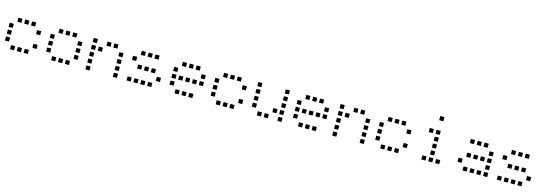

<svg xmlns="http://www.w3.org/2000/svg" viewBox="23 -1703 7754 2705"><g transform="rotate(15 3900.0 -350.0)"><path d="M121 -480Q120 -480 120 -480Q120 -480 120 -479V-421Q120 -420 120 -420Q120 -420 121 -420H179Q180 -420 180 -420Q180 -420 180 -421V-479Q180 -480 180 -480Q180 -480 179 -480ZM221 -480Q220 -480 220 -480Q220 -480 220 -479V-421Q220 -420 220 -420Q220 -420 221 -420H279Q280 -420 280 -420Q280 -420 280 -421V-479Q280 -480 280 -480Q280 -480 279 -480ZM321 -480Q320 -480 320 -480Q320 -480 320 -479V-421Q320 -420 320 -420Q320 -420 321 -420H379Q380 -420 380 -420Q380 -420 380 -421V-479Q380 -480 380 -480Q380 -480 379 -480ZM21 -380Q20 -380 20 -380Q20 -380 20 -379V-321Q20 -320 20 -320Q20 -320 21 -320H79Q80 -320 80 -320Q80 -320 80 -321V-379Q80 -380 80 -380Q80 -380 79 -380ZM421 -380Q420 -380 420 -380Q420 -380 420 -379V-321Q420 -320 420 -320Q420 -320 421 -320H479Q480 -320 480 -320Q480 -320 480 -321V-379Q480 -380 480 -380Q480 -380 479 -380ZM21 -280Q20 -280 20 -280Q20 -280 20 -279V-221Q20 -220 20 -220Q20 -220 21 -220H79Q80 -220 80 -220Q80 -220 80 -221V-279Q80 -280 80 -280Q80 -280 79 -280ZM21 -180Q20 -180 20 -180Q20 -180 20 -179V-121Q20 -120 20 -120Q20 -120 21 -120H79Q80 -120 80 -120Q80 -120 80 -121V-179Q80 -180 80 -180Q80 -180 79 -180ZM421 -180Q420 -180 420 -180Q420 -180 420 -179V-121Q420 -120 420 -120Q420 -120 421 -120H479Q480 -120 480 -120Q480 -120 480 -121V-179Q480 -180 480 -180Q480 -180 479 -180ZM121 -80Q120 -80 120 -80Q120 -80 120 -79V-21Q120 -20 120 -20Q120 -20 121 -20H179Q180 -20 180 -20Q180 -20 180 -21V-79Q180 -80 180 -80Q180 -80 179 -80ZM221 -80Q220 -80 220 -80Q220 -80 220 -79V-21Q220 -20 220 -20Q220 -20 221 -20H279Q280 -20 280 -20Q280 -20 280 -21V-79Q280 -80 280 -80Q280 -80 279 -80ZM321 -80Q320 -80 320 -80Q320 -80 320 -79V-21Q320 -20 320 -20Q320 -20 321 -20H379Q380 -20 380 -20Q380 -20 380 -21V-79Q380 -80 380 -80Q380 -80 379 -80Z M721 -480Q720 -480 720 -480Q720 -480 720 -479V-421Q720 -420 720 -420Q720 -420 721 -420H779Q780 -420 780 -420Q780 -420 780 -421V-479Q780 -480 780 -480Q780 -480 779 -480ZM821 -480Q820 -480 820 -480Q820 -480 820 -479V-421Q820 -420 820 -420Q820 -420 821 -420H879Q880 -420 880 -420Q880 -420 880 -421V-479Q880 -480 880 -480Q880 -480 879 -480ZM921 -480Q920 -480 920 -480Q920 -480 920 -479V-421Q920 -420 920 -420Q920 -420 921 -420H979Q980 -420 980 -420Q980 -420 980 -421V-479Q980 -480 980 -480Q980 -480 979 -480ZM621 -380Q620 -380 620 -380Q620 -380 620 -379V-321Q620 -320 620 -320Q620 -320 621 -320H679Q680 -320 680 -320Q680 -320 680 -321V-379Q680 -380 680 -380Q680 -380 679 -380ZM1021 -380Q1020 -380 1020 -380Q1020 -380 1020 -379V-321Q1020 -320 1020 -320Q1020 -320 1021 -320H1079Q1080 -320 1080 -320Q1080 -320 1080 -321V-379Q1080 -380 1080 -380Q1080 -380 1079 -380ZM621 -280Q620 -280 620 -280Q620 -280 620 -279V-221Q620 -220 620 -220Q620 -220 621 -220H679Q680 -220 680 -220Q680 -220 680 -221V-279Q680 -280 680 -280Q680 -280 679 -280ZM1021 -280Q1020 -280 1020 -280Q1020 -280 1020 -279V-221Q1020 -220 1020 -220Q1020 -220 1021 -220H1079Q1080 -220 1080 -220Q1080 -220 1080 -221V-279Q1080 -280 1080 -280Q1080 -280 1079 -280ZM621 -180Q620 -180 620 -180Q620 -180 620 -179V-121Q620 -120 620 -120Q620 -120 621 -120H679Q680 -120 680 -120Q680 -120 680 -121V-179Q680 -180 680 -180Q680 -180 679 -180ZM1021 -180Q1020 -180 1020 -180Q1020 -180 1020 -179V-121Q1020 -120 1020 -120Q1020 -120 1021 -120H1079Q1080 -120 1080 -120Q1080 -120 1080 -121V-179Q1080 -180 1080 -180Q1080 -180 1079 -180ZM721 -80Q720 -80 720 -80Q720 -80 720 -79V-21Q720 -20 720 -20Q720 -20 721 -20H779Q780 -20 780 -20Q780 -20 780 -21V-79Q780 -80 780 -80Q780 -80 779 -80ZM821 -80Q820 -80 820 -80Q820 -80 820 -79V-21Q820 -20 820 -20Q820 -20 821 -20H879Q880 -20 880 -20Q880 -20 880 -21V-79Q880 -80 880 -80Q880 -80 879 -80ZM921 -80Q920 -80 920 -80Q920 -80 920 -79V-21Q920 -20 920 -20Q920 -20 921 -20H979Q980 -20 980 -20Q980 -20 980 -21V-79Q980 -80 980 -80Q980 -80 979 -80Z M1221 -480Q1220 -480 1220 -480Q1220 -480 1220 -479V-421Q1220 -420 1220 -420Q1220 -420 1221 -420H1279Q1280 -420 1280 -420Q1280 -420 1280 -421V-479Q1280 -480 1280 -480Q1280 -480 1279 -480ZM1421 -480Q1420 -480 1420 -480Q1420 -480 1420 -479V-421Q1420 -420 1420 -420Q1420 -420 1421 -420H1479Q1480 -420 1480 -420Q1480 -420 1480 -421V-479Q1480 -480 1480 -480Q1480 -480 1479 -480ZM1521 -480Q1520 -480 1520 -480Q1520 -480 1520 -479V-421Q1520 -420 1520 -420Q1520 -420 1521 -420H1579Q1580 -420 1580 -420Q1580 -420 1580 -421V-479Q1580 -480 1580 -480Q1580 -480 1579 -480ZM1221 -380Q1220 -380 1220 -380Q1220 -380 1220 -379V-321Q1220 -320 1220 -320Q1220 -320 1221 -320H1279Q1280 -320 1280 -320Q1280 -320 1280 -321V-379Q1280 -380 1280 -380Q1280 -380 1279 -380ZM1321 -380Q1320 -380 1320 -380Q1320 -380 1320 -379V-321Q1320 -320 1320 -320Q1320 -320 1321 -320H1379Q1380 -320 1380 -320Q1380 -320 1380 -321V-379Q1380 -380 1380 -380Q1380 -380 1379 -380ZM1621 -380Q1620 -380 1620 -380Q1620 -380 1620 -379V-321Q1620 -320 1620 -320Q1620 -320 1621 -320H1679Q1680 -320 1680 -320Q1680 -320 1680 -321V-379Q1680 -380 1680 -380Q1680 -380 1679 -380ZM1221 -280Q1220 -280 1220 -280Q1220 -280 1220 -279V-221Q1220 -220 1220 -220Q1220 -220 1221 -220H1279Q1280 -220 1280 -220Q1280 -220 1280 -221V-279Q1280 -280 1280 -280Q1280 -280 1279 -280ZM1621 -280Q1620 -280 1620 -280Q1620 -280 1620 -279V-221Q1620 -220 1620 -220Q1620 -220 1621 -220H1679Q1680 -220 1680 -220Q1680 -220 1680 -221V-279Q1680 -280 1680 -280Q1680 -280 1679 -280ZM1221 -180Q1220 -180 1220 -180Q1220 -180 1220 -179V-121Q1220 -120 1220 -120Q1220 -120 1221 -120H1279Q1280 -120 1280 -120Q1280 -120 1280 -121V-179Q1280 -180 1280 -180Q1280 -180 1279 -180ZM1621 -180Q1620 -180 1620 -180Q1620 -180 1620 -179V-121Q1620 -120 1620 -120Q1620 -120 1621 -120H1679Q1680 -120 1680 -120Q1680 -120 1680 -121V-179Q1680 -180 1680 -180Q1680 -180 1679 -180ZM1221 -80Q1220 -80 1220 -80Q1220 -80 1220 -79V-21Q1220 -20 1220 -20Q1220 -20 1221 -20H1279Q1280 -20 1280 -20Q1280 -20 1280 -21V-79Q1280 -80 1280 -80Q1280 -80 1279 -80ZM1621 -80Q1620 -80 1620 -80Q1620 -80 1620 -79V-21Q1620 -20 1620 -20Q1620 -20 1621 -20H1679Q1680 -20 1680 -20Q1680 -20 1680 -21V-79Q1680 -80 1680 -80Q1680 -80 1679 -80Z M1921 -480Q1920 -480 1920 -480Q1920 -480 1920 -479V-421Q1920 -420 1920 -420Q1920 -420 1921 -420H1979Q1980 -420 1980 -420Q1980 -420 1980 -421V-479Q1980 -480 1980 -480Q1980 -480 1979 -480ZM2021 -480Q2020 -480 2020 -480Q2020 -480 2020 -479V-421Q2020 -420 2020 -420Q2020 -420 2021 -420H2079Q2080 -420 2080 -420Q2080 -420 2080 -421V-479Q2080 -480 2080 -480Q2080 -480 2079 -480ZM2121 -480Q2120 -480 2120 -480Q2120 -480 2120 -479V-421Q2120 -420 2120 -420Q2120 -420 2121 -420H2179Q2180 -420 2180 -420Q2180 -420 2180 -421V-479Q2180 -480 2180 -480Q2180 -480 2179 -480ZM1821 -380Q1820 -380 1820 -380Q1820 -380 1820 -379V-321Q1820 -320 1820 -320Q1820 -320 1821 -320H1879Q1880 -320 1880 -320Q1880 -320 1880 -321V-379Q1880 -380 1880 -380Q1880 -380 1879 -380ZM1921 -280Q1920 -280 1920 -280Q1920 -280 1920 -279V-221Q1920 -220 1920 -220Q1920 -220 1921 -220H1979Q1980 -220 1980 -220Q1980 -220 1980 -221V-279Q1980 -280 1980 -280Q1980 -280 1979 -280ZM2021 -280Q2020 -280 2020 -280Q2020 -280 2020 -279V-221Q2020 -220 2020 -220Q2020 -220 2021 -220H2079Q2080 -220 2080 -220Q2080 -220 2080 -221V-279Q2080 -280 2080 -280Q2080 -280 2079 -280ZM2121 -280Q2120 -280 2120 -280Q2120 -280 2120 -279V-221Q2120 -220 2120 -220Q2120 -220 2121 -220H2179Q2180 -220 2180 -220Q2180 -220 2180 -221V-279Q2180 -280 2180 -280Q2180 -280 2179 -280ZM2221 -180Q2220 -180 2220 -180Q2220 -180 2220 -179V-121Q2220 -120 2220 -120Q2220 -120 2221 -120H2279Q2280 -120 2280 -120Q2280 -120 2280 -121V-179Q2280 -180 2280 -180Q2280 -180 2279 -180ZM1821 -80Q1820 -80 1820 -80Q1820 -80 1820 -79V-21Q1820 -20 1820 -20Q1820 -20 1821 -20H1879Q1880 -20 1880 -20Q1880 -20 1880 -21V-79Q1880 -80 1880 -80Q1880 -80 1879 -80ZM1921 -80Q1920 -80 1920 -80Q1920 -80 1920 -79V-21Q1920 -20 1920 -20Q1920 -20 1921 -20H1979Q1980 -20 1980 -20Q1980 -20 1980 -21V-79Q1980 -80 1980 -80Q1980 -80 1979 -80ZM2021 -80Q2020 -80 2020 -80Q2020 -80 2020 -79V-21Q2020 -20 2020 -20Q2020 -20 2021 -20H2079Q2080 -20 2080 -20Q2080 -20 2080 -21V-79Q2080 -80 2080 -80Q2080 -80 2079 -80ZM2121 -80Q2120 -80 2120 -80Q2120 -80 2120 -79V-21Q2120 -20 2120 -20Q2120 -20 2121 -20H2179Q2180 -20 2180 -20Q2180 -20 2180 -21V-79Q2180 -80 2180 -80Q2180 -80 2179 -80Z M2521 -480Q2520 -480 2520 -480Q2520 -480 2520 -479V-421Q2520 -420 2520 -420Q2520 -420 2521 -420H2579Q2580 -420 2580 -420Q2580 -420 2580 -421V-479Q2580 -480 2580 -480Q2580 -480 2579 -480ZM2621 -480Q2620 -480 2620 -480Q2620 -480 2620 -479V-421Q2620 -420 2620 -420Q2620 -420 2621 -420H2679Q2680 -420 2680 -420Q2680 -420 2680 -421V-479Q2680 -480 2680 -480Q2680 -480 2679 -480ZM2721 -480Q2720 -480 2720 -480Q2720 -480 2720 -479V-421Q2720 -420 2720 -420Q2720 -420 2721 -420H2779Q2780 -420 2780 -420Q2780 -420 2780 -421V-479Q2780 -480 2780 -480Q2780 -480 2779 -480ZM2421 -380Q2420 -380 2420 -380Q2420 -380 2420 -379V-321Q2420 -320 2420 -320Q2420 -320 2421 -320H2479Q2480 -320 2480 -320Q2480 -320 2480 -321V-379Q2480 -380 2480 -380Q2480 -380 2479 -380ZM2821 -380Q2820 -380 2820 -380Q2820 -380 2820 -379V-321Q2820 -320 2820 -320Q2820 -320 2821 -320H2879Q2880 -320 2880 -320Q2880 -320 2880 -321V-379Q2880 -380 2880 -380Q2880 -380 2879 -380ZM2421 -280Q2420 -280 2420 -280Q2420 -280 2420 -279V-221Q2420 -220 2420 -220Q2420 -220 2421 -220H2479Q2480 -220 2480 -220Q2480 -220 2480 -221V-279Q2480 -280 2480 -280Q2480 -280 2479 -280ZM2521 -280Q2520 -280 2520 -280Q2520 -280 2520 -279V-221Q2520 -220 2520 -220Q2520 -220 2521 -220H2579Q2580 -220 2580 -220Q2580 -220 2580 -221V-279Q2580 -280 2580 -280Q2580 -280 2579 -280ZM2621 -280Q2620 -280 2620 -280Q2620 -280 2620 -279V-221Q2620 -220 2620 -220Q2620 -220 2621 -220H2679Q2680 -220 2680 -220Q2680 -220 2680 -221V-279Q2680 -280 2680 -280Q2680 -280 2679 -280ZM2721 -280Q2720 -280 2720 -280Q2720 -280 2720 -279V-221Q2720 -220 2720 -220Q2720 -220 2721 -220H2779Q2780 -220 2780 -220Q2780 -220 2780 -221V-279Q2780 -280 2780 -280Q2780 -280 2779 -280ZM2821 -280Q2820 -280 2820 -280Q2820 -280 2820 -279V-221Q2820 -220 2820 -220Q2820 -220 2821 -220H2879Q2880 -220 2880 -220Q2880 -220 2880 -221V-279Q2880 -280 2880 -280Q2880 -280 2879 -280ZM2421 -180Q2420 -180 2420 -180Q2420 -180 2420 -179V-121Q2420 -120 2420 -120Q2420 -120 2421 -120H2479Q2480 -120 2480 -120Q2480 -120 2480 -121V-179Q2480 -180 2480 -180Q2480 -180 2479 -180ZM2521 -80Q2520 -80 2520 -80Q2520 -80 2520 -79V-21Q2520 -20 2520 -20Q2520 -20 2521 -20H2579Q2580 -20 2580 -20Q2580 -20 2580 -21V-79Q2580 -80 2580 -80Q2580 -80 2579 -80ZM2621 -80Q2620 -80 2620 -80Q2620 -80 2620 -79V-21Q2620 -20 2620 -20Q2620 -20 2621 -20H2679Q2680 -20 2680 -20Q2680 -20 2680 -21V-79Q2680 -80 2680 -80Q2680 -80 2679 -80ZM2721 -80Q2720 -80 2720 -80Q2720 -80 2720 -79V-21Q2720 -20 2720 -20Q2720 -20 2721 -20H2779Q2780 -20 2780 -20Q2780 -20 2780 -21V-79Q2780 -80 2780 -80Q2780 -80 2779 -80Z M3121 -480Q3120 -480 3120 -480Q3120 -480 3120 -479V-421Q3120 -420 3120 -420Q3120 -420 3121 -420H3179Q3180 -420 3180 -420Q3180 -420 3180 -421V-479Q3180 -480 3180 -480Q3180 -480 3179 -480ZM3221 -480Q3220 -480 3220 -480Q3220 -480 3220 -479V-421Q3220 -420 3220 -420Q3220 -420 3221 -420H3279Q3280 -420 3280 -420Q3280 -420 3280 -421V-479Q3280 -480 3280 -480Q3280 -480 3279 -480ZM3321 -480Q3320 -480 3320 -480Q3320 -480 3320 -479V-421Q3320 -420 3320 -420Q3320 -420 3321 -420H3379Q3380 -420 3380 -420Q3380 -420 3380 -421V-479Q3380 -480 3380 -480Q3380 -480 3379 -480ZM3021 -380Q3020 -380 3020 -380Q3020 -380 3020 -379V-321Q3020 -320 3020 -320Q3020 -320 3021 -320H3079Q3080 -320 3080 -320Q3080 -320 3080 -321V-379Q3080 -380 3080 -380Q3080 -380 3079 -380ZM3421 -380Q3420 -380 3420 -380Q3420 -380 3420 -379V-321Q3420 -320 3420 -320Q3420 -320 3421 -320H3479Q3480 -320 3480 -320Q3480 -320 3480 -321V-379Q3480 -380 3480 -380Q3480 -380 3479 -380ZM3021 -280Q3020 -280 3020 -280Q3020 -280 3020 -279V-221Q3020 -220 3020 -220Q3020 -220 3021 -220H3079Q3080 -220 3080 -220Q3080 -220 3080 -221V-279Q3080 -280 3080 -280Q3080 -280 3079 -280ZM3021 -180Q3020 -180 3020 -180Q3020 -180 3020 -179V-121Q3020 -120 3020 -120Q3020 -120 3021 -120H3079Q3080 -120 3080 -120Q3080 -120 3080 -121V-179Q3080 -180 3080 -180Q3080 -180 3079 -180ZM3421 -180Q3420 -180 3420 -180Q3420 -180 3420 -179V-121Q3420 -120 3420 -120Q3420 -120 3421 -120H3479Q3480 -120 3480 -120Q3480 -120 3480 -121V-179Q3480 -180 3480 -180Q3480 -180 3479 -180ZM3121 -80Q3120 -80 3120 -80Q3120 -80 3120 -79V-21Q3120 -20 3120 -20Q3120 -20 3121 -20H3179Q3180 -20 3180 -20Q3180 -20 3180 -21V-79Q3180 -80 3180 -80Q3180 -80 3179 -80ZM3221 -80Q3220 -80 3220 -80Q3220 -80 3220 -79V-21Q3220 -20 3220 -20Q3220 -20 3221 -20H3279Q3280 -20 3280 -20Q3280 -20 3280 -21V-79Q3280 -80 3280 -80Q3280 -80 3279 -80ZM3321 -80Q3320 -80 3320 -80Q3320 -80 3320 -79V-21Q3320 -20 3320 -20Q3320 -20 3321 -20H3379Q3380 -20 3380 -20Q3380 -20 3380 -21V-79Q3380 -80 3380 -80Q3380 -80 3379 -80Z M3621 -480Q3620 -480 3620 -480Q3620 -480 3620 -479V-421Q3620 -420 3620 -420Q3620 -420 3621 -420H3679Q3680 -420 3680 -420Q3680 -420 3680 -421V-479Q3680 -480 3680 -480Q3680 -480 3679 -480ZM4021 -480Q4020 -480 4020 -480Q4020 -480 4020 -479V-421Q4020 -420 4020 -420Q4020 -420 4021 -420H4079Q4080 -420 4080 -420Q4080 -420 4080 -421V-479Q4080 -480 4080 -480Q4080 -480 4079 -480ZM3621 -380Q3620 -380 3620 -380Q3620 -380 3620 -379V-321Q3620 -320 3620 -320Q3620 -320 3621 -320H3679Q3680 -320 3680 -320Q3680 -320 3680 -321V-379Q3680 -380 3680 -380Q3680 -380 3679 -380ZM4021 -380Q4020 -380 4020 -380Q4020 -380 4020 -379V-321Q4020 -320 4020 -320Q4020 -320 4021 -320H4079Q4080 -320 4080 -320Q4080 -320 4080 -321V-379Q4080 -380 4080 -380Q4080 -380 4079 -380ZM3621 -280Q3620 -280 3620 -280Q3620 -280 3620 -279V-221Q3620 -220 3620 -220Q3620 -220 3621 -220H3679Q3680 -220 3680 -220Q3680 -220 3680 -221V-279Q3680 -280 3680 -280Q3680 -280 3679 -280ZM4021 -280Q4020 -280 4020 -280Q4020 -280 4020 -279V-221Q4020 -220 4020 -220Q4020 -220 4021 -220H4079Q4080 -220 4080 -220Q4080 -220 4080 -221V-279Q4080 -280 4080 -280Q4080 -280 4079 -280ZM3621 -180Q3620 -180 3620 -180Q3620 -180 3620 -179V-121Q3620 -120 3620 -120Q3620 -120 3621 -120H3679Q3680 -120 3680 -120Q3680 -120 3680 -121V-179Q3680 -180 3680 -180Q3680 -180 3679 -180ZM3921 -180Q3920 -180 3920 -180Q3920 -180 3920 -179V-121Q3920 -120 3920 -120Q3920 -120 3921 -120H3979Q3980 -120 3980 -120Q3980 -120 3980 -121V-179Q3980 -180 3980 -180Q3980 -180 3979 -180ZM4021 -180Q4020 -180 4020 -180Q4020 -180 4020 -179V-121Q4020 -120 4020 -120Q4020 -120 4021 -120H4079Q4080 -120 4080 -120Q4080 -120 4080 -121V-179Q4080 -180 4080 -180Q4080 -180 4079 -180ZM3721 -80Q3720 -80 3720 -80Q3720 -80 3720 -79V-21Q3720 -20 3720 -20Q3720 -20 3721 -20H3779Q3780 -20 3780 -20Q3780 -20 3780 -21V-79Q3780 -80 3780 -80Q3780 -80 3779 -80ZM3821 -80Q3820 -80 3820 -80Q3820 -80 3820 -79V-21Q3820 -20 3820 -20Q3820 -20 3821 -20H3879Q3880 -20 3880 -20Q3880 -20 3880 -21V-79Q3880 -80 3880 -80Q3880 -80 3879 -80ZM4021 -80Q4020 -80 4020 -80Q4020 -80 4020 -79V-21Q4020 -20 4020 -20Q4020 -20 4021 -20H4079Q4080 -20 4080 -20Q4080 -20 4080 -21V-79Q4080 -80 4080 -80Q4080 -80 4079 -80Z M4321 -480Q4320 -480 4320 -480Q4320 -480 4320 -479V-421Q4320 -420 4320 -420Q4320 -420 4321 -420H4379Q4380 -420 4380 -420Q4380 -420 4380 -421V-479Q4380 -480 4380 -480Q4380 -480 4379 -480ZM4421 -480Q4420 -480 4420 -480Q4420 -480 4420 -479V-421Q4420 -420 4420 -420Q4420 -420 4421 -420H4479Q4480 -420 4480 -420Q4480 -420 4480 -421V-479Q4480 -480 4480 -480Q4480 -480 4479 -480ZM4521 -480Q4520 -480 4520 -480Q4520 -480 4520 -479V-421Q4520 -420 4520 -420Q4520 -420 4521 -420H4579Q4580 -420 4580 -420Q4580 -420 4580 -421V-479Q4580 -480 4580 -480Q4580 -480 4579 -480ZM4221 -380Q4220 -380 4220 -380Q4220 -380 4220 -379V-321Q4220 -320 4220 -320Q4220 -320 4221 -320H4279Q4280 -320 4280 -320Q4280 -320 4280 -321V-379Q4280 -380 4280 -380Q4280 -380 4279 -380ZM4621 -380Q4620 -380 4620 -380Q4620 -380 4620 -379V-321Q4620 -320 4620 -320Q4620 -320 4621 -320H4679Q4680 -320 4680 -320Q4680 -320 4680 -321V-379Q4680 -380 4680 -380Q4680 -380 4679 -380ZM4221 -280Q4220 -280 4220 -280Q4220 -280 4220 -279V-221Q4220 -220 4220 -220Q4220 -220 4221 -220H4279Q4280 -220 4280 -220Q4280 -220 4280 -221V-279Q4280 -280 4280 -280Q4280 -280 4279 -280ZM4321 -280Q4320 -280 4320 -280Q4320 -280 4320 -279V-221Q4320 -220 4320 -220Q4320 -220 4321 -220H4379Q4380 -220 4380 -220Q4380 -220 4380 -221V-279Q4380 -280 4380 -280Q4380 -280 4379 -280ZM4421 -280Q4420 -280 4420 -280Q4420 -280 4420 -279V-221Q4420 -220 4420 -220Q4420 -220 4421 -220H4479Q4480 -220 4480 -220Q4480 -220 4480 -221V-279Q4480 -280 4480 -280Q4480 -280 4479 -280ZM4521 -280Q4520 -280 4520 -280Q4520 -280 4520 -279V-221Q4520 -220 4520 -220Q4520 -220 4521 -220H4579Q4580 -220 4580 -220Q4580 -220 4580 -221V-279Q4580 -280 4580 -280Q4580 -280 4579 -280ZM4621 -280Q4620 -280 4620 -280Q4620 -280 4620 -279V-221Q4620 -220 4620 -220Q4620 -220 4621 -220H4679Q4680 -220 4680 -220Q4680 -220 4680 -221V-279Q4680 -280 4680 -280Q4680 -280 4679 -280ZM4221 -180Q4220 -180 4220 -180Q4220 -180 4220 -179V-121Q4220 -120 4220 -120Q4220 -120 4221 -120H4279Q4280 -120 4280 -120Q4280 -120 4280 -121V-179Q4280 -180 4280 -180Q4280 -180 4279 -180ZM4321 -80Q4320 -80 4320 -80Q4320 -80 4320 -79V-21Q4320 -20 4320 -20Q4320 -20 4321 -20H4379Q4380 -20 4380 -20Q4380 -20 4380 -21V-79Q4380 -80 4380 -80Q4380 -80 4379 -80ZM4421 -80Q4420 -80 4420 -80Q4420 -80 4420 -79V-21Q4420 -20 4420 -20Q4420 -20 4421 -20H4479Q4480 -20 4480 -20Q4480 -20 4480 -21V-79Q4480 -80 4480 -80Q4480 -80 4479 -80ZM4521 -80Q4520 -80 4520 -80Q4520 -80 4520 -79V-21Q4520 -20 4520 -20Q4520 -20 4521 -20H4579Q4580 -20 4580 -20Q4580 -20 4580 -21V-79Q4580 -80 4580 -80Q4580 -80 4579 -80Z M4821 -480Q4820 -480 4820 -480Q4820 -480 4820 -479V-421Q4820 -420 4820 -420Q4820 -420 4821 -420H4879Q4880 -420 4880 -420Q4880 -420 4880 -421V-479Q4880 -480 4880 -480Q4880 -480 4879 -480ZM5021 -480Q5020 -480 5020 -480Q5020 -480 5020 -479V-421Q5020 -420 5020 -420Q5020 -420 5021 -420H5079Q5080 -420 5080 -420Q5080 -420 5080 -421V-479Q5080 -480 5080 -480Q5080 -480 5079 -480ZM5121 -480Q5120 -480 5120 -480Q5120 -480 5120 -479V-421Q5120 -420 5120 -420Q5120 -420 5121 -420H5179Q5180 -420 5180 -420Q5180 -420 5180 -421V-479Q5180 -480 5180 -480Q5180 -480 5179 -480ZM4821 -380Q4820 -380 4820 -380Q4820 -380 4820 -379V-321Q4820 -320 4820 -320Q4820 -320 4821 -320H4879Q4880 -320 4880 -320Q4880 -320 4880 -321V-379Q4880 -380 4880 -380Q4880 -380 4879 -380ZM4921 -380Q4920 -380 4920 -380Q4920 -380 4920 -379V-321Q4920 -320 4920 -320Q4920 -320 4921 -320H4979Q4980 -320 4980 -320Q4980 -320 4980 -321V-379Q4980 -380 4980 -380Q4980 -380 4979 -380ZM5221 -380Q5220 -380 5220 -380Q5220 -380 5220 -379V-321Q5220 -320 5220 -320Q5220 -320 5221 -320H5279Q5280 -320 5280 -320Q5280 -320 5280 -321V-379Q5280 -380 5280 -380Q5280 -380 5279 -380ZM4821 -280Q4820 -280 4820 -280Q4820 -280 4820 -279V-221Q4820 -220 4820 -220Q4820 -220 4821 -220H4879Q4880 -220 4880 -220Q4880 -220 4880 -221V-279Q4880 -280 4880 -280Q4880 -280 4879 -280ZM5221 -280Q5220 -280 5220 -280Q5220 -280 5220 -279V-221Q5220 -220 5220 -220Q5220 -220 5221 -220H5279Q5280 -220 5280 -220Q5280 -220 5280 -221V-279Q5280 -280 5280 -280Q5280 -280 5279 -280ZM4821 -180Q4820 -180 4820 -180Q4820 -180 4820 -179V-121Q4820 -120 4820 -120Q4820 -120 4821 -120H4879Q4880 -120 4880 -120Q4880 -120 4880 -121V-179Q4880 -180 4880 -180Q4880 -180 4879 -180ZM5221 -180Q5220 -180 5220 -180Q5220 -180 5220 -179V-121Q5220 -120 5220 -120Q5220 -120 5221 -120H5279Q5280 -120 5280 -120Q5280 -120 5280 -121V-179Q5280 -180 5280 -180Q5280 -180 5279 -180ZM4821 -80Q4820 -80 4820 -80Q4820 -80 4820 -79V-21Q4820 -20 4820 -20Q4820 -20 4821 -20H4879Q4880 -20 4880 -20Q4880 -20 4880 -21V-79Q4880 -80 4880 -80Q4880 -80 4879 -80ZM5221 -80Q5220 -80 5220 -80Q5220 -80 5220 -79V-21Q5220 -20 5220 -20Q5220 -20 5221 -20H5279Q5280 -20 5280 -20Q5280 -20 5280 -21V-79Q5280 -80 5280 -80Q5280 -80 5279 -80Z M5521 -480Q5520 -480 5520 -480Q5520 -480 5520 -479V-421Q5520 -420 5520 -420Q5520 -420 5521 -420H5579Q5580 -420 5580 -420Q5580 -420 5580 -421V-479Q5580 -480 5580 -480Q5580 -480 5579 -480ZM5621 -480Q5620 -480 5620 -480Q5620 -480 5620 -479V-421Q5620 -420 5620 -420Q5620 -420 5621 -420H5679Q5680 -420 5680 -420Q5680 -420 5680 -421V-479Q5680 -480 5680 -480Q5680 -480 5679 -480ZM5721 -480Q5720 -480 5720 -480Q5720 -480 5720 -479V-421Q5720 -420 5720 -420Q5720 -420 5721 -420H5779Q5780 -420 5780 -420Q5780 -420 5780 -421V-479Q5780 -480 5780 -480Q5780 -480 5779 -480ZM5421 -380Q5420 -380 5420 -380Q5420 -380 5420 -379V-321Q5420 -320 5420 -320Q5420 -320 5421 -320H5479Q5480 -320 5480 -320Q5480 -320 5480 -321V-379Q5480 -380 5480 -380Q5480 -380 5479 -380ZM5821 -380Q5820 -380 5820 -380Q5820 -380 5820 -379V-321Q5820 -320 5820 -320Q5820 -320 5821 -320H5879Q5880 -320 5880 -320Q5880 -320 5880 -321V-379Q5880 -380 5880 -380Q5880 -380 5879 -380ZM5421 -280Q5420 -280 5420 -280Q5420 -280 5420 -279V-221Q5420 -220 5420 -220Q5420 -220 5421 -220H5479Q5480 -220 5480 -220Q5480 -220 5480 -221V-279Q5480 -280 5480 -280Q5480 -280 5479 -280ZM5421 -180Q5420 -180 5420 -180Q5420 -180 5420 -179V-121Q5420 -120 5420 -120Q5420 -120 5421 -120H5479Q5480 -120 5480 -120Q5480 -120 5480 -121V-179Q5480 -180 5480 -180Q5480 -180 5479 -180ZM5821 -180Q5820 -180 5820 -180Q5820 -180 5820 -179V-121Q5820 -120 5820 -120Q5820 -120 5821 -120H5879Q5880 -120 5880 -120Q5880 -120 5880 -121V-179Q5880 -180 5880 -180Q5880 -180 5879 -180ZM5521 -80Q5520 -80 5520 -80Q5520 -80 5520 -79V-21Q5520 -20 5520 -20Q5520 -20 5521 -20H5579Q5580 -20 5580 -20Q5580 -20 5580 -21V-79Q5580 -80 5580 -80Q5580 -80 5579 -80ZM5621 -80Q5620 -80 5620 -80Q5620 -80 5620 -79V-21Q5620 -20 5620 -20Q5620 -20 5621 -20H5679Q5680 -20 5680 -20Q5680 -20 5680 -21V-79Q5680 -80 5680 -80Q5680 -80 5679 -80ZM5721 -80Q5720 -80 5720 -80Q5720 -80 5720 -79V-21Q5720 -20 5720 -20Q5720 -20 5721 -20H5779Q5780 -20 5780 -20Q5780 -20 5780 -21V-79Q5780 -80 5780 -80Q5780 -80 5779 -80Z M6221 -680Q6220 -680 6220 -680Q6220 -680 6220 -679V-621Q6220 -620 6220 -620Q6220 -620 6221 -620H6279Q6280 -620 6280 -620Q6280 -620 6280 -621V-679Q6280 -680 6280 -680Q6280 -680 6279 -680ZM6121 -480Q6120 -480 6120 -480Q6120 -480 6120 -479V-421Q6120 -420 6120 -420Q6120 -420 6121 -420H6179Q6180 -420 6180 -420Q6180 -420 6180 -421V-479Q6180 -480 6180 -480Q6180 -480 6179 -480ZM6221 -480Q6220 -480 6220 -480Q6220 -480 6220 -479V-421Q6220 -420 6220 -420Q6220 -420 6221 -420H6279Q6280 -420 6280 -420Q6280 -420 6280 -421V-479Q6280 -480 6280 -480Q6280 -480 6279 -480ZM6221 -380Q6220 -380 6220 -380Q6220 -380 6220 -379V-321Q6220 -320 6220 -320Q6220 -320 6221 -320H6279Q6280 -320 6280 -320Q6280 -320 6280 -321V-379Q6280 -380 6280 -380Q6280 -380 6279 -380ZM6221 -280Q6220 -280 6220 -280Q6220 -280 6220 -279V-221Q6220 -220 6220 -220Q6220 -220 6221 -220H6279Q6280 -220 6280 -220Q6280 -220 6280 -221V-279Q6280 -280 6280 -280Q6280 -280 6279 -280ZM6221 -180Q6220 -180 6220 -180Q6220 -180 6220 -179V-121Q6220 -120 6220 -120Q6220 -120 6221 -120H6279Q6280 -120 6280 -120Q6280 -120 6280 -121V-179Q6280 -180 6280 -180Q6280 -180 6279 -180ZM6121 -80Q6120 -80 6120 -80Q6120 -80 6120 -79V-21Q6120 -20 6120 -20Q6120 -20 6121 -20H6179Q6180 -20 6180 -20Q6180 -20 6180 -21V-79Q6180 -80 6180 -80Q6180 -80 6179 -80ZM6221 -80Q6220 -80 6220 -80Q6220 -80 6220 -79V-21Q6220 -20 6220 -20Q6220 -20 6221 -20H6279Q6280 -20 6280 -20Q6280 -20 6280 -21V-79Q6280 -80 6280 -80Q6280 -80 6279 -80ZM6321 -80Q6320 -80 6320 -80Q6320 -80 6320 -79V-21Q6320 -20 6320 -20Q6320 -20 6321 -20H6379Q6380 -20 6380 -20Q6380 -20 6380 -21V-79Q6380 -80 6380 -80Q6380 -80 6379 -80Z M6721 -480Q6720 -480 6720 -480Q6720 -480 6720 -479V-421Q6720 -420 6720 -420Q6720 -420 6721 -420H6779Q6780 -420 6780 -420Q6780 -420 6780 -421V-479Q6780 -480 6780 -480Q6780 -480 6779 -480ZM6821 -480Q6820 -480 6820 -480Q6820 -480 6820 -479V-421Q6820 -420 6820 -420Q6820 -420 6821 -420H6879Q6880 -420 6880 -420Q6880 -420 6880 -421V-479Q6880 -480 6880 -480Q6880 -480 6879 -480ZM6921 -480Q6920 -480 6920 -480Q6920 -480 6920 -479V-421Q6920 -420 6920 -420Q6920 -420 6921 -420H6979Q6980 -420 6980 -420Q6980 -420 6980 -421V-479Q6980 -480 6980 -480Q6980 -480 6979 -480ZM7021 -380Q7020 -380 7020 -380Q7020 -380 7020 -379V-321Q7020 -320 7020 -320Q7020 -320 7021 -320H7079Q7080 -320 7080 -320Q7080 -320 7080 -321V-379Q7080 -380 7080 -380Q7080 -380 7079 -380ZM6721 -280Q6720 -280 6720 -280Q6720 -280 6720 -279V-221Q6720 -220 6720 -220Q6720 -220 6721 -220H6779Q6780 -220 6780 -220Q6780 -220 6780 -221V-279Q6780 -280 6780 -280Q6780 -280 6779 -280ZM6821 -280Q6820 -280 6820 -280Q6820 -280 6820 -279V-221Q6820 -220 6820 -220Q6820 -220 6821 -220H6879Q6880 -220 6880 -220Q6880 -220 6880 -221V-279Q6880 -280 6880 -280Q6880 -280 6879 -280ZM6921 -280Q6920 -280 6920 -280Q6920 -280 6920 -279V-221Q6920 -220 6920 -220Q6920 -220 6921 -220H6979Q6980 -220 6980 -220Q6980 -220 6980 -221V-279Q6980 -280 6980 -280Q6980 -280 6979 -280ZM7021 -280Q7020 -280 7020 -280Q7020 -280 7020 -279V-221Q7020 -220 7020 -220Q7020 -220 7021 -220H7079Q7080 -220 7080 -220Q7080 -220 7080 -221V-279Q7080 -280 7080 -280Q7080 -280 7079 -280ZM6621 -180Q6620 -180 6620 -180Q6620 -180 6620 -179V-121Q6620 -120 6620 -120Q6620 -120 6621 -120H6679Q6680 -120 6680 -120Q6680 -120 6680 -121V-179Q6680 -180 6680 -180Q6680 -180 6679 -180ZM7021 -180Q7020 -180 7020 -180Q7020 -180 7020 -179V-121Q7020 -120 7020 -120Q7020 -120 7021 -120H7079Q7080 -120 7080 -120Q7080 -120 7080 -121V-179Q7080 -180 7080 -180Q7080 -180 7079 -180ZM6721 -80Q6720 -80 6720 -80Q6720 -80 6720 -79V-21Q6720 -20 6720 -20Q6720 -20 6721 -20H6779Q6780 -20 6780 -20Q6780 -20 6780 -21V-79Q6780 -80 6780 -80Q6780 -80 6779 -80ZM6821 -80Q6820 -80 6820 -80Q6820 -80 6820 -79V-21Q6820 -20 6820 -20Q6820 -20 6821 -20H6879Q6880 -20 6880 -20Q6880 -20 6880 -21V-79Q6880 -80 6880 -80Q6880 -80 6879 -80ZM6921 -80Q6920 -80 6920 -80Q6920 -80 6920 -79V-21Q6920 -20 6920 -20Q6920 -20 6921 -20H6979Q6980 -20 6980 -20Q6980 -20 6980 -21V-79Q6980 -80 6980 -80Q6980 -80 6979 -80ZM7021 -80Q7020 -80 7020 -80Q7020 -80 7020 -79V-21Q7020 -20 7020 -20Q7020 -20 7021 -20H7079Q7080 -20 7080 -20Q7080 -20 7080 -21V-79Q7080 -80 7080 -80Q7080 -80 7079 -80Z M7321 -480Q7320 -480 7320 -480Q7320 -480 7320 -479V-421Q7320 -420 7320 -420Q7320 -420 7321 -420H7379Q7380 -420 7380 -420Q7380 -420 7380 -421V-479Q7380 -480 7380 -480Q7380 -480 7379 -480ZM7421 -480Q7420 -480 7420 -480Q7420 -480 7420 -479V-421Q7420 -420 7420 -420Q7420 -420 7421 -420H7479Q7480 -420 7480 -420Q7480 -420 7480 -421V-479Q7480 -480 7480 -480Q7480 -480 7479 -480ZM7521 -480Q7520 -480 7520 -480Q7520 -480 7520 -479V-421Q7520 -420 7520 -420Q7520 -420 7521 -420H7579Q7580 -420 7580 -420Q7580 -420 7580 -421V-479Q7580 -480 7580 -480Q7580 -480 7579 -480ZM7221 -380Q7220 -380 7220 -380Q7220 -380 7220 -379V-321Q7220 -320 7220 -320Q7220 -320 7221 -320H7279Q7280 -320 7280 -320Q7280 -320 7280 -321V-379Q7280 -380 7280 -380Q7280 -380 7279 -380ZM7321 -280Q7320 -280 7320 -280Q7320 -280 7320 -279V-221Q7320 -220 7320 -220Q7320 -220 7321 -220H7379Q7380 -220 7380 -220Q7380 -220 7380 -221V-279Q7380 -280 7380 -280Q7380 -280 7379 -280ZM7421 -280Q7420 -280 7420 -280Q7420 -280 7420 -279V-221Q7420 -220 7420 -220Q7420 -220 7421 -220H7479Q7480 -220 7480 -220Q7480 -220 7480 -221V-279Q7480 -280 7480 -280Q7480 -280 7479 -280ZM7521 -280Q7520 -280 7520 -280Q7520 -280 7520 -279V-221Q7520 -220 7520 -220Q7520 -220 7521 -220H7579Q7580 -220 7580 -220Q7580 -220 7580 -221V-279Q7580 -280 7580 -280Q7580 -280 7579 -280ZM7621 -180Q7620 -180 7620 -180Q7620 -180 7620 -179V-121Q7620 -120 7620 -120Q7620 -120 7621 -120H7679Q7680 -120 7680 -120Q7680 -120 7680 -121V-179Q7680 -180 7680 -180Q7680 -180 7679 -180ZM7221 -80Q7220 -80 7220 -80Q7220 -80 7220 -79V-21Q7220 -20 7220 -20Q7220 -20 7221 -20H7279Q7280 -20 7280 -20Q7280 -20 7280 -21V-79Q7280 -80 7280 -80Q7280 -80 7279 -80ZM7321 -80Q7320 -80 7320 -80Q7320 -80 7320 -79V-21Q7320 -20 7320 -20Q7320 -20 7321 -20H7379Q7380 -20 7380 -20Q7380 -20 7380 -21V-79Q7380 -80 7380 -80Q7380 -80 7379 -80ZM7421 -80Q7420 -80 7420 -80Q7420 -80 7420 -79V-21Q7420 -20 7420 -20Q7420 -20 7421 -20H7479Q7480 -20 7480 -20Q7480 -20 7480 -21V-79Q7480 -80 7480 -80Q7480 -80 7479 -80ZM7521 -80Q7520 -80 7520 -80Q7520 -80 7520 -79V-21Q7520 -20 7520 -20Q7520 -20 7521 -20H7579Q7580 -20 7580 -20Q7580 -20 7580 -21V-79Q7580 -80 7580 -80Q7580 -80 7579 -80Z"/></g></svg>

Font: Doto Medium
Style: Regular
Weight: 500
Monospace: yes
Version: Version 1.000